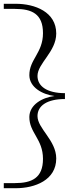

<svg xmlns="http://www.w3.org/2000/svg" viewBox="-20 -773 398 1014"><path d="M323 -250V-281C229 -281 178 -317 178 -372C178 -438 277 -500 277 -596C277 -710 165 -753 63 -753H0V-726H59C148 -726 207 -700 207 -598C207 -493 134 -459 135 -375C136 -312 203 -274 268 -266C203 -258 136 -220 135 -156C134 -72 207 -39 207 66C207 167 148 194 59 194H0V221H63C165 221 277 178 277 64C277 -32 178 -94 178 -160C178 -215 229 -250 323 -250Z"/></svg>

Font: Sprat Medium
Style: Regular
Weight: 500
Designer: Ethan Nakache
Foundry: Collletttivo
Version: Version 2.000;Glyphs 3.2 (3217)